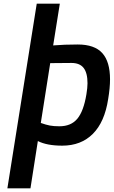

<svg xmlns="http://www.w3.org/2000/svg" viewBox="-20 -783 616 1040"><path d="M179 -763H304L268 -537Q328 -542 401 -542Q492 -542 534 -495.5Q576 -449 576 -353Q576 -307 566 -247Q547 -122 483 -58Q419 6 317 6Q234 6 185 -19L145 237H20ZM448 -272Q454 -308 454 -332Q454 -388 433 -415Q412 -442 367 -442L252 -441L201 -117Q229 -107 250 -103Q271 -99 302 -99Q365 -99 399 -140Q433 -181 448 -272Z"/></svg>

Font: Exo SemiBold
Style: Italic
Weight: 600
Italic angle: -9°
Designer: Natanael Gama
Foundry: Natanael Gama
Version: Version 1.500; ttfautohint (v1.6)